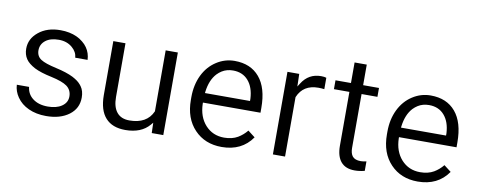

<svg xmlns="http://www.w3.org/2000/svg" viewBox="-58 -912 2933 1176"><g transform="rotate(10 1408.0 -323.5)"><path d="M383.3 -140.1Q383.3 -160.2 375.5 -176Q367.7 -191.9 352.5 -203.1Q323.7 -224.1 253.9 -239.3Q186 -253.4 146.5 -273.4Q127.4 -283.7 113 -295.2Q98.6 -306.6 89.8 -319.8Q71.8 -346.7 71.8 -383.3Q71.8 -444.8 124 -487.3Q176.8 -530.8 259.8 -530.8Q289.1 -530.8 314.5 -525.6Q339.8 -520.5 361.3 -510.7Q382.8 -501 400.9 -485.8Q418 -472.2 429.4 -455.6Q440.9 -439 447 -420.4Q453.1 -401.9 454.1 -380.4H377.4Q374.5 -416.5 343.8 -442.4Q310.5 -471.2 259.8 -471.2Q208 -471.2 178.2 -448.2Q147.5 -424.3 147.5 -386.2Q147.5 -368.2 154.8 -354Q162.1 -339.8 176.8 -330.6Q190.4 -321.8 214.1 -313.7Q237.8 -305.7 272.5 -297.9Q339.4 -283.2 380.4 -262.7Q388.7 -258.3 396 -253.9Q403.3 -249.5 409.7 -244.9Q416 -240.2 421.4 -235.4Q426.8 -230.5 431.4 -225.1Q436 -219.7 439.9 -214.4Q449.7 -200.7 454.3 -183.8Q459 -167 459 -146.5Q459 -79.1 405.3 -38.6Q350.6 2.4 262.7 2.4Q200.7 2.4 153.3 -19.5Q106.4 -41 80.1 -79.6Q67.9 -97.2 61.3 -116.2Q54.7 -135.3 53.7 -155.3H129.9Q134.8 -111.3 168.5 -85Q204.6 -56.6 262.7 -56.6Q289.1 -56.6 310.8 -62Q332.5 -67.4 349.1 -78.6Q383.3 -101.6 383.3 -140.1Z M904.8 -57.1Q854 2.4 755.4 2.4Q674.3 2.4 632.3 -44.4Q589.8 -91.3 589.4 -184.6V-521H665V-187Q665 -125 691.7 -92.3Q718.3 -59.6 770 -59.6Q878.4 -59.6 914.6 -141.1L915 -142.6V-144V-521H990.7V-7.3H918.9L917.5 -52.7L917 -71.3Z M1354.5 2.4Q1250 2.4 1185.1 -65.9Q1119.6 -134.3 1119.6 -249.5V-266.1Q1119.6 -304.7 1127 -338.9Q1134.3 -373 1148.9 -403.3Q1178.2 -463.4 1230.5 -497.1Q1282.2 -530.8 1343.3 -530.8Q1442.9 -530.8 1498 -465.3Q1553.2 -399.9 1553.2 -275.9V-245.6H1202.6H1195.3V-238.3Q1197.3 -157.2 1242.7 -106.9Q1288.6 -56.6 1359.4 -56.6Q1409.2 -56.6 1444.3 -77.1Q1475.6 -95.7 1499.5 -125L1543.9 -90.8Q1479.5 2.4 1354.5 2.4ZM1343.3 -471.2Q1324.2 -471.2 1306.9 -466.6Q1289.6 -461.9 1274.4 -452.4Q1259.3 -442.9 1246.1 -429.2Q1207.5 -387.7 1198.2 -313.5L1197.3 -305.2H1205.6H1470.2H1477.5V-312.5V-319.3V-319.8Q1475.6 -355 1465.8 -382.8Q1456.1 -410.6 1438.5 -430.7Q1403.3 -471.2 1343.3 -471.2Z M1913.1 -455.6Q1895.5 -458 1876 -458Q1782.2 -458 1748.5 -377.9L1748 -376.5V-375V-7.3H1672.4V-521H1745.6L1747.1 -467.3L1747.6 -442.9L1760.7 -463.4Q1802.7 -530.8 1880.4 -530.8Q1900.9 -530.8 1913.1 -526.4Z M2143.1 -648.9V-528.3V-521H2150.4H2241.7V-465.8H2150.4H2143.1V-458.5V-130.9Q2143.1 -96.7 2157.7 -78.6Q2173.3 -60.1 2208.5 -60.1Q2222.2 -60.1 2244.1 -64.5V-5.9Q2211.9 2.4 2182.1 2.4Q2125 2.4 2096.2 -31.7Q2067.4 -65.9 2067.4 -130.9V-458.5V-465.8H2060.1H1971.2V-521H2060.1H2067.4V-528.3V-648.9Z M2573.7 2.4Q2469.2 2.4 2404.3 -65.9Q2338.9 -134.3 2338.9 -249.5V-266.1Q2338.9 -304.7 2346.2 -338.9Q2353.5 -373 2368.2 -403.3Q2397.5 -463.4 2449.7 -497.1Q2501.5 -530.8 2562.5 -530.8Q2662.1 -530.8 2717.3 -465.3Q2772.5 -399.9 2772.5 -275.9V-245.6H2421.9H2414.6V-238.3Q2416.5 -157.2 2461.9 -106.9Q2507.8 -56.6 2578.6 -56.6Q2628.4 -56.6 2663.6 -77.1Q2694.8 -95.7 2718.8 -125L2763.2 -90.8Q2698.7 2.4 2573.7 2.4ZM2562.5 -471.2Q2543.5 -471.2 2526.1 -466.6Q2508.8 -461.9 2493.7 -452.4Q2478.5 -442.9 2465.3 -429.2Q2426.8 -387.7 2417.5 -313.5L2416.5 -305.2H2424.8H2689.5H2696.8V-312.5V-319.3V-319.8Q2694.8 -355 2685.1 -382.8Q2675.3 -410.6 2657.7 -430.7Q2622.6 -471.2 2562.5 -471.2Z"/></g></svg>

Font: Vazir Light
Style: Light
Weight: 300
Designer: Saber Rastikerdar
Foundry: Saber Rastikerdar
Version: Version 30.0.0